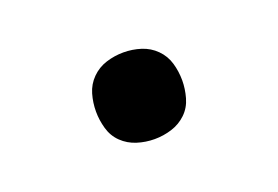

<svg xmlns="http://www.w3.org/2000/svg" viewBox="-44 -292 588 406"><g transform="rotate(-20 250.0 -89.5)"><path d="M250 8Q230 8 211 2Q192 -4 178 -17.5Q164 -31 158.5 -50.5Q153 -70 153 -89Q153 -109 158.5 -128Q164 -147 178 -161Q192 -175 211 -181Q230 -187 250 -187Q270 -187 289 -181Q308 -175 322 -161Q336 -147 341.5 -128Q347 -109 347 -89Q347 -70 341.5 -50.5Q336 -31 322 -17.5Q308 -4 289 2Q270 8 250 8Z"/></g></svg>

Font: Iosevka Fixed
Style: Bold
Weight: 700
Monospace: yes
Designer: Belleve Invis
Foundry: Belleve Invis
Version: Version 32.3.0